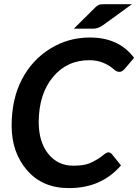

<svg xmlns="http://www.w3.org/2000/svg" viewBox="-20 -915 678 942"><path d="M316.9 7.8Q188.5 7.8 112.8 -79.6Q37.1 -167 37.1 -297.9Q37.1 -429.2 87.4 -525.4Q137.7 -621.6 226.6 -676.3Q314.9 -731 420.9 -731Q563.5 -731 637.7 -631.3L592.3 -577.6Q579.6 -562.5 566.4 -562.5Q552.7 -562.5 543 -571.3Q489.7 -619.1 420.4 -619.6Q309.6 -620.6 240.2 -537.6Q170.9 -454.6 169.9 -317.4Q169.9 -218.3 216.8 -160.2Q263.7 -102.1 338.9 -102.1Q393.1 -102.1 420.4 -114.3Q457.5 -130.9 480 -148.9Q502 -167.5 511.2 -167.5Q520.5 -167.5 527.8 -160.2L573.7 -103.5Q476.6 8.8 316.9 7.8ZM439 -774.4H342.3L444.3 -875.5Q460.9 -892.1 473.6 -893.6Q486.3 -894.5 496.1 -894.5H627.4L485.4 -791.5Q461.4 -774.4 439 -774.4Z"/></svg>

Font: Lato-BoldItalic
Style: Bold Italic
Weight: 700
Italic angle: -7°
Designer: Lukasz Dziedzic
Foundry: tyPoland Lukasz Dziedzic
Version: Version 1.104; Western+Polish opensource